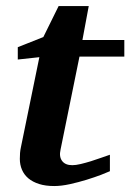

<svg xmlns="http://www.w3.org/2000/svg" viewBox="-20 -606 433 638"><path d="M244.1 -418 181.2 -108.9Q175.8 -85.4 186.3 -71.3Q196.8 -57.1 220.2 -57.1Q231.9 -57.1 248.3 -61Q264.6 -64.9 282.2 -70.3Q299.8 -75.7 316.4 -81.8Q333 -87.9 345.2 -91.8V-37.1Q336.9 -33.2 315.9 -25.1Q294.9 -17.1 268.1 -8.8Q241.2 -0.5 212.4 5.9Q183.6 12.2 160.2 12.2Q131.3 12.2 109.9 5.4Q88.4 -1.5 74.2 -13.4Q60.1 -25.4 53 -42Q45.9 -58.6 45.9 -78.1Q45.9 -87.9 46.6 -97.7Q47.4 -107.4 49.8 -118.2L110.8 -416L39.1 -408.2V-449.2L124 -482.9L174.8 -585.9H274.9L253.9 -473.1H393.1V-418Z"/></svg>

Font: Charis SIL APac
Style: Bold Italic
Weight: 700
Italic angle: -11°
Foundry: SIL International
Version: Version 5.000